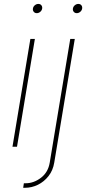

<svg xmlns="http://www.w3.org/2000/svg" viewBox="-20 -729 434 954"><path d="M42 0 130.9 -535.6H153.3L64.5 0ZM162.6 -663.6Q153.3 -663.6 147.7 -670.4Q142.1 -677.2 143.6 -686.5Q145 -696.3 153.1 -702.9Q161.1 -709.5 170.4 -709.5Q180.2 -709.5 185.5 -702.9Q190.9 -696.3 189.5 -686.5Q188 -677.2 180.2 -670.4Q172.4 -663.6 162.6 -663.6ZM329.1 -535.6H351.6L249.5 79.1Q243.2 117.7 221.2 145.8Q199.2 173.8 168.5 189Q137.7 204.1 104 204.1H95.2L98.6 181.6H107.4Q147.9 181.6 183.6 154.3Q219.2 127 227.1 79.1ZM361.3 -663.6Q352.1 -663.6 346.4 -670.4Q340.8 -677.2 342.3 -686.5Q343.8 -696.3 351.8 -702.9Q359.9 -709.5 369.1 -709.5Q378.9 -709.5 384.3 -702.9Q389.6 -696.3 388.2 -686.5Q386.7 -677.2 378.9 -670.4Q371.1 -663.6 361.3 -663.6Z"/></svg>

Font: Inter 20pt Thin
Style: Italic
Weight: 250
Italic angle: -9.3988°
Version: Version 4.001;git-66647c0bb